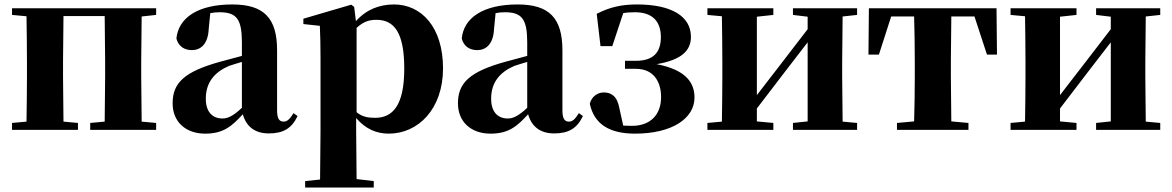

<svg xmlns="http://www.w3.org/2000/svg" viewBox="-20 -583 5264 862"><path d="M34 -516 99 -510C100 -451 101 -364 101 -308V-238C101 -182 100 -95 99 -37L34 -31V0H330V-31L265 -37L263 -238V-308L265 -511H450L452 -308V-238L450 -37L385 -31V0H681V-31L616 -37L614 -238V-308L616 -509L681 -516V-546H34Z M1187 16C1252 16 1290 -7 1316 -62L1298 -75C1279 -45 1268 -37 1253 -37C1234 -37 1224 -50 1224 -88V-357C1224 -502 1165 -563 1023 -563C868 -563 781 -503 772 -410C781 -376 806 -358 842 -358C880 -358 914 -384 917 -453L924 -524C939 -527 952 -528 966 -528C1042 -528 1066 -497 1066 -393V-332L969 -306C806 -261 755 -210 755 -119C755 -35 815 17 901 17C981 17 1019 -14 1070 -70C1085 -17 1122 16 1187 16ZM1066 -99C1025 -60 1000 -51 979 -51C934 -51 904 -80 904 -140C904 -213 943 -259 1008 -287C1022 -292 1043 -298 1066 -305Z M1725 17C1858 17 1969 -94 1969 -276C1969 -461 1872 -563 1749 -563C1683 -563 1624 -540 1578 -488L1570 -552L1557 -562L1342 -499V-475L1416 -467C1418 -419 1419 -385 1419 -320V7L1417 223L1350 230V259H1658V230L1581 221L1579 6V-53C1620 -5 1669 17 1725 17ZM1581 -458C1614 -488 1640 -494 1670 -494C1749 -494 1795 -438 1795 -275C1795 -108 1742 -54 1664 -54C1631 -54 1606 -59 1581 -79Z M2468 16C2533 16 2571 -7 2597 -62L2579 -75C2560 -45 2549 -37 2534 -37C2515 -37 2505 -50 2505 -88V-357C2505 -502 2446 -563 2304 -563C2149 -563 2062 -503 2053 -410C2062 -376 2087 -358 2123 -358C2161 -358 2195 -384 2198 -453L2205 -524C2220 -527 2233 -528 2247 -528C2323 -528 2347 -497 2347 -393V-332L2250 -306C2087 -261 2036 -210 2036 -119C2036 -35 2096 17 2182 17C2262 17 2300 -14 2351 -70C2366 -17 2403 16 2468 16ZM2347 -99C2306 -60 2281 -51 2260 -51C2215 -51 2185 -80 2185 -140C2185 -213 2224 -259 2289 -287C2303 -292 2324 -298 2347 -305Z M2831 17C2997 17 3098 -51 3098 -145C3098 -214 3057 -270 2928 -295C3041 -314 3083 -357 3082 -419C3081 -510 2995 -563 2840 -563C2770 -563 2718 -551 2659 -521L2676 -376H2729L2778 -524C2794 -527 2811 -528 2831 -528C2905 -528 2946 -491 2947 -419C2948 -348 2913 -310 2835 -310H2786V-274H2835C2917 -274 2948 -213 2948 -147C2948 -68 2900 -18 2817 -18L2778 -19L2761 -96C2751 -153 2723 -168 2690 -168C2665 -168 2636 -151 2628 -117C2647 -28 2713 17 2831 17Z M3540 -516 3606 -508V-452L3473 -279L3378 -156V-508L3452 -516V-546H3156V-516L3221 -510C3222 -451 3223 -364 3223 -308V-238C3223 -182 3222 -95 3221 -37L3156 -31V0H3452V-31L3378 -38V-96L3505 -262L3606 -393V-38L3540 -31V0H3828V-31L3763 -37L3761 -238V-308L3763 -509L3828 -516V-546H3540Z M4083 0H4328V-31L4251 -38L4249 -238V-308L4251 -509H4355L4411 -338H4456L4454 -546H3881L3879 -338H3926L3981 -509H4084C4086 -451 4087 -364 4087 -308V-238C4087 -182 4086 -96 4084 -38L4007 -31V0Z M4901 -516 4967 -508V-452L4834 -279L4739 -156V-508L4813 -516V-546H4517V-516L4582 -510C4583 -451 4584 -364 4584 -308V-238C4584 -182 4583 -95 4582 -37L4517 -31V0H4813V-31L4739 -38V-96L4866 -262L4967 -393V-38L4901 -31V0H5189V-31L5124 -37L5122 -238V-308L5124 -509L5189 -516V-546H4901Z"/></svg>

Font: Noto Serif SC Black
Style: Regular
Weight: 900
Designer: Ryoko NISHIZUKA 西塚涼子 (kana & ideographs); Frank Grießhammer (Latin, Greek & Cyrillic); Wenlong ZHANG 张文龙 (bopomofo); San
Foundry: Adobe
Version: Version 2.001;hotconv 1.1.0;makeotfexe 2.6.0